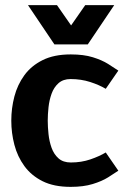

<svg xmlns="http://www.w3.org/2000/svg" viewBox="-20 -720 493 748"><path d="M255 8Q190 8 146 -14Q102 -36 75 -73Q48 -110 36 -156Q24 -202 24 -250Q24 -298 36 -344Q48 -390 75 -427Q102 -464 146.5 -486Q191 -508 255 -508H256Q306 -508 341.5 -497Q377 -486 401 -471Q425 -456 441 -445L392 -374Q367 -389 331.5 -400.5Q296 -412 255 -412Q226 -412 208 -396Q190 -380 181 -355Q172 -330 169 -302Q166 -274 166 -250Q166 -226 169 -197.5Q172 -169 181 -144Q190 -119 208 -103Q226 -87 256 -87Q297 -87 332 -99Q367 -111 392 -126L441 -55Q425 -44 401 -29Q377 -14 341 -3Q305 8 256 8Q255 8 255 8ZM425 -700 322 -547H192L89 -700H202L257 -621L312 -700Z"/></svg>

Font: Epunda Sans
Style: Bold
Weight: 700
Designer: Simon Atzbach
Foundry: typofactur
Version: Version 2.204; ttfautohint (v1.8.4.7-5d5b)